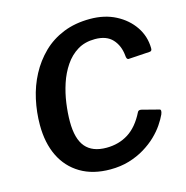

<svg xmlns="http://www.w3.org/2000/svg" viewBox="-111 -857 941 971"><g transform="rotate(-15 359.5 -371.0)"><path d="M445 -752Q521 -752 579 -722Q637 -692 671 -642Q705 -592 706 -530Q707 -513 693 -513L583 -506Q571 -505 570 -527Q565 -580 534 -613.5Q503 -647 443 -647Q390 -647 351.5 -623.5Q313 -600 286 -560Q259 -520 243 -471.5Q227 -423 220 -372Q213 -321 213 -276Q213 -186 249 -143.5Q285 -101 358 -101Q423 -101 473 -132.5Q523 -164 558 -234Q563 -245 579 -241L668 -218Q678 -215 669 -192Q659 -170 640.5 -142.5Q622 -115 594.5 -88.5Q567 -62 530 -39.5Q493 -17 448 -3.5Q403 10 349 10Q258 10 193.5 -28.5Q129 -67 95.5 -136Q62 -205 62 -299Q62 -366 76.5 -432Q91 -498 121.5 -555.5Q152 -613 197.5 -657.5Q243 -702 305 -727Q367 -752 445 -752Z"/></g></svg>

Font: Libre Franklin Thin SemiBold
Style: Italic
Weight: 600
Italic angle: -8°
Version: Version 3.000